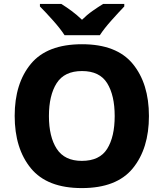

<svg xmlns="http://www.w3.org/2000/svg" viewBox="-20 -951 836 981"><path d="M741 -358Q741 -524 658.5 -624.5Q576 -725 399 -725Q221 -725 138 -625Q55 -525 55 -359Q55 -192 138 -91Q221 10 398 10Q576 10 658.5 -91Q741 -192 741 -358ZM230 -358Q230 -464 269.5 -526Q309 -588 399 -588Q489 -588 527.5 -526Q566 -464 566 -358Q566 -252 527.5 -190.5Q489 -129 398 -129Q310 -129 270 -190.5Q230 -252 230 -358ZM615 -931H507Q481 -915 452.5 -895Q424 -875 399 -850Q373 -875 346 -895Q319 -915 293 -931H184V-918Q212 -890 250 -847.5Q288 -805 310 -771H490Q512 -805 550.5 -848Q589 -891 615 -918Z"/></svg>

Font: Noto Sans UI Extra
Style: Regular
Weight: 800
Designer: Monotype Design Team
Foundry: Monotype Imaging Inc.
Version: Version 1.901